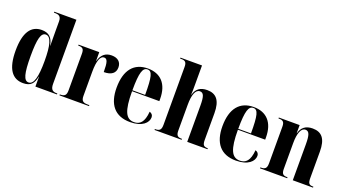

<svg xmlns="http://www.w3.org/2000/svg" viewBox="-58 -1324 3402 1899"><g transform="rotate(20 1643.0 -375.0)"><path d="M214 10C293 10 326 -28 340 -104H342V0H569V-10H561C522 -10 497 -24 497 -85V-760H264V-750H273C311 -750 341 -742 341 -686V-586C341 -548 341 -496 342 -430H340C326 -512 285 -548 211 -548C100 -548 36 -461 36 -268C36 -76 100 10 214 10ZM263 -15C214 -15 194 -83 194 -268C194 -451 214 -519 264 -519C319 -519 341 -430 341 -269C341 -101 318 -15 263 -15Z M595 0H906V-10H889C841 -10 820 -23 820 -76V-328C820 -452 846 -503 883 -503C917 -503 928 -470 928 -366C1007 -366 1049 -398 1049 -458C1049 -514 1012 -548 947 -548C880 -548 840 -512 821 -444H819V-536H601V-526H604C646 -526 663 -514 663 -463V-77C663 -23 643 -10 599 -10H595Z M1340 10C1469 10 1526 -50 1526 -107C1526 -131 1511 -147 1489 -153C1480 -40 1439 -3 1377 -3C1292 -3 1256 -77 1256 -284H1543V-307C1543 -465 1462 -549 1328 -549C1183 -549 1100 -453 1100 -265C1100 -91 1179 10 1340 10ZM1390 -294H1256C1256 -484 1278 -539 1327 -539C1376 -539 1390 -484 1390 -294Z M1596 0H1881V-10H1877C1836 -10 1819 -23 1819 -76V-346C1819 -450 1842 -513 1888 -513C1928 -513 1940 -476 1940 -378V0H2153V-10H2150C2109 -10 2096 -24 2096 -80V-358C2096 -492 2047 -549 1952 -549C1879 -549 1836 -516 1819 -451H1817C1819 -486 1819 -515 1819 -547V-760H1592V-750H1605C1645 -750 1662 -737 1662 -686V-78C1662 -23 1643 -10 1601 -10H1596Z M2454 10C2583 10 2640 -50 2640 -107C2640 -131 2625 -147 2603 -153C2594 -40 2553 -3 2491 -3C2406 -3 2370 -77 2370 -284H2657V-307C2657 -465 2576 -549 2442 -549C2297 -549 2214 -453 2214 -265C2214 -91 2293 10 2454 10ZM2504 -294H2370C2370 -484 2392 -539 2441 -539C2490 -539 2504 -484 2504 -294Z M2706 0H2992V-10H2987C2946 -10 2929 -23 2929 -76V-346C2929 -450 2953 -513 2999 -513C3038 -513 3051 -476 3051 -378V0H3264V-10H3260C3219 -10 3206 -24 3206 -80V-358C3206 -492 3158 -549 3062 -549C2989 -549 2946 -515 2930 -451H2928V-536H2709V-526H2714C2755 -526 2773 -514 2773 -462V-78C2773 -23 2754 -10 2711 -10H2706Z"/></g></svg>

Font: Noto Serif Display Condensed ExtraBold
Style: Regular
Weight: 800
Width: 3
Designer: Monotype Design Team
Foundry: Monotype Imaging Inc.
Version: Version 2.009